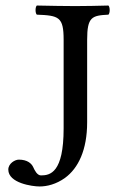

<svg xmlns="http://www.w3.org/2000/svg" viewBox="-20 -667 424 694"><path d="M295 -523C295 -606 312 -611 372 -614C378 -620 378 -641 372 -647C334 -646 290 -645 252 -645C214 -645 163 -646 113 -647C107 -641 107 -620 113 -614C193 -611 210 -606 210 -523V-203C210 -42 161 -33 128 -33C114 -33 105 -52 100 -63C94 -76 79 -90 48 -90C34 -90 10 -76 10 -54C10 -5 97 7 123 7C150 7 183 -1 215 -24C263 -59 295 -125 295 -225Z"/></svg>

Font: Libertinus Math
Style: Regular
Weight: 400
Designer: Philipp H. Poll, Khaled Hosny
Foundry: Caleb Maclennan
Version: Version 7.050;RELEASE